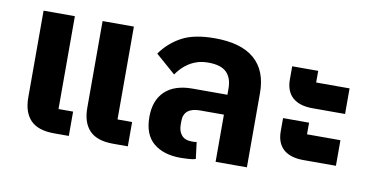

<svg xmlns="http://www.w3.org/2000/svg" viewBox="-61 -725 1734 894"><g transform="rotate(10 806.0 -278.0)"><path d="M230 0Q154 0 118.5 -37Q83 -74 83 -144V-554H231V-115H300V0ZM509 0Q433 0 397.5 -37Q362 -74 362 -144V-554H510V-115H579V0Z M829 10Q749 10 701.5 -29.5Q654 -69 654 -153Q654 -231 699 -274Q744 -317 829 -317H994V-346Q994 -396 967.5 -422.5Q941 -449 881 -449Q852 -449 830 -442Q808 -435 790 -423.5Q772 -412 758 -397.5Q744 -383 733 -367L639 -449Q677 -503 735 -534.5Q793 -566 891 -566Q1016 -566 1079 -511.5Q1142 -457 1142 -351V0H994V-223H882Q804 -223 804 -159V-142Q804 -111 820 -92.5Q836 -74 867 -74Q873 -74 879 -74Q885 -74 891 -76L901 3Q896 5 887.5 6.5Q879 8 868.5 8.5Q858 9 847.5 9.5Q837 10 829 10Z M1395 -79Q1333 -79 1300.5 -108Q1268 -137 1268 -193V-255H1391V-200H1549V-79ZM1395 -324Q1333 -324 1300.5 -353Q1268 -382 1268 -438V-500H1391V-445H1549V-324Z"/></g></svg>

Font: IBM Plex Thai
Style: Bold
Weight: 700
Designer: Mike Abbink, Paul van der Laan, Pieter van Rosmalen, Ben Mitchell, Mark Frömberg
Foundry: Bold Monday
Version: Version 1.0